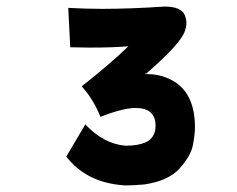

<svg xmlns="http://www.w3.org/2000/svg" viewBox="-20 -762 721 585"><path d="M362 -197Q244 -204 182 -285L240 -383Q295 -324 362 -318Q400 -318 423 -328Q454 -342 454 -379Q454 -433 393 -433Q355 -433 286 -406Q265 -459 229 -499Q318 -569 371 -621Q325 -617 253 -617Q228 -617 194 -618L188 -738Q242 -735 291 -735Q376 -735 481 -742Q532 -742 543 -716Q548 -703 548 -691Q548 -680 542 -664Q536 -648 510 -618.5Q484 -589 426 -538Q413 -536 431 -536Q476 -536 515 -511Q574 -471 574 -374Q574 -354 568 -321Q562 -288 528 -249.5Q494 -211 420 -200Q384 -197 362 -197Z"/></svg>

Font: KN Bobohei
Style: Bold
Weight: 700
Designer: Kingnam Type Foundry
Version: Version 1.710;March 18, 2023